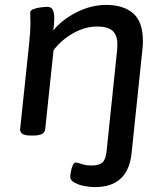

<svg xmlns="http://www.w3.org/2000/svg" viewBox="-20 -550 667 782"><path d="M367 212Q344 212 320.5 207Q297 202 281.5 192.5Q266 183 266 172Q266 165 268.5 150.5Q271 136 276 124Q281 112 288 112Q296 112 312.5 118Q329 124 354 124Q383 124 396.5 112.5Q410 101 414 67L456 -336Q457 -345 457.5 -353Q458 -361 458 -369Q458 -407 438.5 -424.5Q419 -442 375 -442Q327 -442 278.5 -415Q230 -388 198 -345L164 -23Q161 2 116 2H105Q81 2 71 -5Q61 -12 62 -24L98 -366Q101 -393 102.5 -416.5Q104 -440 104 -460Q104 -472 103.5 -481Q103 -490 103 -499Q103 -508 116.5 -513Q130 -518 146.5 -520Q163 -522 173 -522Q190 -522 195.5 -509Q201 -496 201 -476Q201 -453 197 -426Q234 -471 293 -500.5Q352 -530 412 -530Q483 -530 522.5 -495.5Q562 -461 562 -383Q562 -374 561.5 -365.5Q561 -357 560 -348L516 73Q502 212 367 212Z"/></svg>

Font: Asap Semi Expanded Semi Expanded Medium
Style: Italic
Weight: 500
Width: 6
Italic angle: -6°
Designer: Pablo Cosgaya
Foundry: Omnibus-Type
Version: Version 3.001; ttfautohint (v1.8.4.7-5d5b)